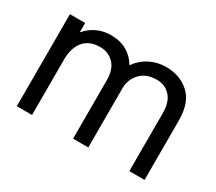

<svg xmlns="http://www.w3.org/2000/svg" viewBox="-103 -736 1057 940"><g transform="rotate(30 425.0 -266.0)"><path d="M700 0V-328Q700 -390 670.5 -422.5Q641 -455 594 -455Q534 -455 501 -419.5Q468 -384 468 -334V0H382V-330Q382 -392 351 -423.5Q320 -455 274 -455Q212 -455 181 -416.5Q150 -378 150 -314V0H64V-520H150V-469H152Q176 -498 211.5 -515Q247 -532 290 -532Q342 -532 380 -510.5Q418 -489 440 -451H443Q469 -489 511 -510.5Q553 -532 602 -532Q682 -532 734 -484Q786 -436 786 -336V0Z"/></g></svg>

Font: Liter
Style: Regular
Weight: 400
Designer: Anton Skugarov
Foundry: skugi
Version: Version 1.004; ttfautohint (v1.8.4.7-5d5b)